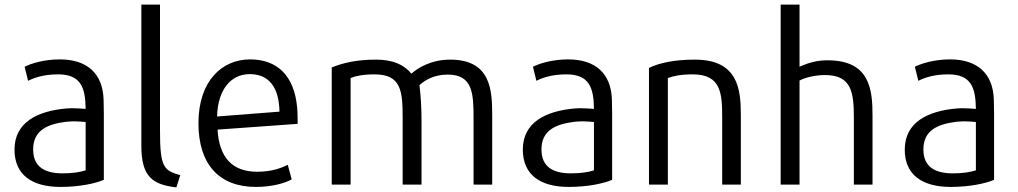

<svg xmlns="http://www.w3.org/2000/svg" viewBox="-20 -800 4422 834"><path d="M352 -60C327 -52 294 -47 252 -47C173 -47 124 -76 124 -151C124 -236 189 -261 267 -271C280 -272 292 -273 303 -273C322 -273 338 -271 352 -270ZM431 -19V-307C431 -327 430 -347 430 -366C427 -482 357 -542 240 -542C171 -542 114 -524 87 -510L102 -449C128 -462 169 -477 232 -477C331 -477 351 -420 352 -327C338 -328 314 -330 291 -330C284 -330 277 -329 270 -329C141 -318 43 -268 43 -150C43 -42 117 12 243 12C324 12 395 -3 431 -19Z M763 -39C692 -60 675 -71 675 -232V-780H594V-166C594 -31 644 2 746 14Z M1194 -315 923 -294C926 -411 983 -478 1065 -478C1145 -478 1192 -425 1194 -315ZM1273 -262C1273 -303 1272 -317 1271 -330C1259 -474 1182 -542 1066 -542C945 -542 842 -449 842 -265C842 -88 930 12 1092 12C1162 12 1220 -5 1247 -21L1230 -84C1204 -71 1161 -54 1097 -54C988 -54 932 -117 925 -237Z M2118 2V-300C2118 -409 2112 -541 1935 -541C1854 -541 1796 -506 1767 -480C1736 -518 1688 -541 1614 -541C1523 -541 1466 -525 1421 -507V2H1503V-461C1524 -470 1557 -477 1607 -477C1723 -477 1729 -404 1729 -288V2H1811V-276C1811 -328 1808 -383 1802 -430C1825 -452 1866 -476 1925 -476C2034 -476 2037 -393 2037 -286V2Z M2560 -60C2535 -52 2502 -47 2460 -47C2381 -47 2332 -76 2332 -151C2332 -236 2397 -261 2475 -271C2488 -272 2500 -273 2511 -273C2530 -273 2546 -271 2560 -270ZM2639 -19V-307C2639 -327 2638 -347 2638 -366C2635 -482 2565 -542 2448 -542C2379 -542 2322 -524 2295 -510L2310 -449C2336 -462 2377 -477 2440 -477C2539 -477 2559 -420 2560 -327C2546 -328 2522 -330 2499 -330C2492 -330 2485 -329 2478 -329C2349 -318 2251 -268 2251 -150C2251 -42 2325 12 2451 12C2532 12 2603 -3 2639 -19Z M3198 2V-300C3198 -413 3186 -541 2998 -541C2907 -541 2842 -526 2799 -505V2H2881V-461C2902 -469 2935 -477 2989 -477C3114 -477 3117 -392 3117 -286V2Z M3770 2V-297C3770 -411 3759 -538 3575 -538H3571C3533 -538 3494 -529 3453 -510V-780H3371V2H3453V-450C3476 -463 3521 -474 3563 -474C3681 -474 3689 -397 3689 -283V2Z M4219 -60C4194 -52 4161 -47 4119 -47C4040 -47 3991 -76 3991 -151C3991 -236 4056 -261 4134 -271C4147 -272 4159 -273 4170 -273C4189 -273 4205 -271 4219 -270ZM4298 -19V-307C4298 -327 4297 -347 4297 -366C4294 -482 4224 -542 4107 -542C4038 -542 3981 -524 3954 -510L3969 -449C3995 -462 4036 -477 4099 -477C4198 -477 4218 -420 4219 -327C4205 -328 4181 -330 4158 -330C4151 -330 4144 -329 4137 -329C4008 -318 3910 -268 3910 -150C3910 -42 3984 12 4110 12C4191 12 4262 -3 4298 -19Z"/></svg>

Font: Repo
Style: Regular
Weight: 400
Designer: Stefan Peev
Foundry: Context Ltd
Version: Version 0.000